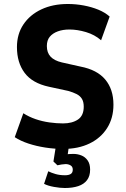

<svg xmlns="http://www.w3.org/2000/svg" viewBox="-20 -736 633 963"><path d="M297 11Q252 11 207 4Q162 -3 122.5 -16Q83 -29 54 -48L97 -168Q125 -150 158.5 -138.5Q192 -127 228 -122Q264 -117 296 -117Q342 -117 371 -136.5Q400 -156 400 -201Q400 -225 391 -240Q382 -255 364.5 -264Q347 -273 322 -280L225 -301Q142 -319 103.5 -370.5Q65 -422 65 -500Q65 -565 97.5 -613.5Q130 -662 187.5 -689Q245 -716 320 -716Q361 -716 400.5 -708.5Q440 -701 473 -687.5Q506 -674 530 -653L487 -534Q455 -562 411.5 -575Q368 -588 328 -588Q295 -588 269.5 -578.5Q244 -569 229.5 -551.5Q215 -534 215 -505Q215 -472 233.5 -452Q252 -432 290 -423L384 -402Q467 -386 508 -337Q549 -288 549 -211Q549 -144 517.5 -94Q486 -44 429.5 -16.5Q373 11 297 11ZM305 207Q282 207 251 201.5Q220 196 201 186L222 123Q238 131 259 137Q280 143 306 143Q325 143 335 136.5Q345 130 345 115Q345 100 334 93.5Q323 87 309 87Q302 87 288.5 89Q275 91 268 93L248 74L263 -20H328L316 64L287 45Q295 40 312 38Q329 36 349 36Q369 36 388 43.5Q407 51 419.5 68.5Q432 86 432 115Q432 147 416.5 167.5Q401 188 372.5 197.5Q344 207 305 207Z"/></svg>

Font: Nunito Sans 7pt Condensed ExtraBold
Style: Regular
Weight: 800
Width: 3
Designer: Vernon Adams
Foundry: Vernon Adams
Version: Version 3.101;gftools[0.9.27]